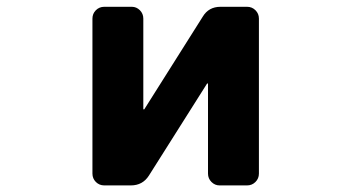

<svg xmlns="http://www.w3.org/2000/svg" viewBox="-20 -569 1040 571"><path d="M632.8 -17.6Q619.1 -17.6 608.9 -27.8Q598.6 -38.1 598.6 -52.7V-319.3Q598.6 -320.3 597.7 -320.8Q596.7 -321.3 595.7 -320.3L422.9 -46.9Q404.3 -17.6 369.1 -17.6H290Q275.4 -17.6 265.1 -27.8Q254.9 -38.1 254.9 -52.7V-513.7Q254.9 -528.3 265.1 -538.6Q275.4 -548.8 290 -548.8H372.1Q385.7 -548.8 396 -538.6Q406.2 -528.3 406.2 -513.7V-245.1Q406.2 -244.1 407.2 -243.7Q408.2 -243.2 409.2 -244.1L583 -519.5Q600.6 -548.8 635.7 -548.8H714.8Q729.5 -548.8 739.7 -538.6Q750 -528.3 750 -513.7V-52.7Q750 -38.1 739.7 -27.8Q729.5 -17.6 714.8 -17.6Z"/></svg>

Font: Rounded-L Mgen+ 1mn bold
Style: Bold
Weight: 700
Designer: [Source Han Sans]
Ryoko NISHIZUKA  (kana & ideographs); Paul D. Hunt (Latin, Greek & Cyrillic); Wenlong ZHANG  (bopomofo
Version: Version 1.059.20150602